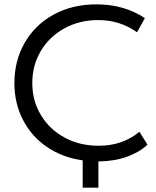

<svg xmlns="http://www.w3.org/2000/svg" viewBox="-20 -730 715 880"><path d="M656 -67Q620 -33 563 -12Q506 9 431 10V130H359V5Q266 -8 195 -56.5Q124 -105 85 -181Q46 -257 46 -349Q46 -452 93.5 -534.5Q141 -617 226.5 -663.5Q312 -710 422 -710Q549 -710 644 -647L608 -582Q530 -638 430 -638Q345 -638 276 -600.5Q207 -563 167.5 -497Q128 -431 128 -349Q128 -268 167.5 -202.5Q207 -137 276 -99.5Q345 -62 432 -62Q542 -62 619 -126Z"/></svg>

Font: Tilda Sans
Style: Regular
Weight: 400
Designer: ParaType Ltd
Foundry: ParaType Ltd
Version: Version 1.002W